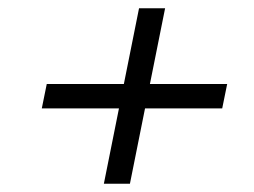

<svg xmlns="http://www.w3.org/2000/svg" viewBox="-20 -582 615 464"><path d="M231 -138 316 -562H379L294 -138ZM81 -320 93 -379H529L517 -320Z"/></svg>

Font: MOST Montserrat
Style: Italic
Weight: 400
Italic angle: -11.3°
Designer: Julieta Ulanovsky
Foundry: Julieta Ulanovsky
Version: Version 8.000;March 11, 2024;FontCreator 15.0.0.2926 64-bit